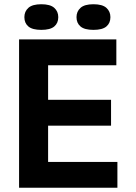

<svg xmlns="http://www.w3.org/2000/svg" viewBox="-20 -886 640 906"><path d="M70 -700H529V-578H207V-415H504V-293H207V-122H534V0H70ZM95 -805Q95 -832 114 -849Q133 -866 175 -866Q217 -866 236 -849Q255 -832 255 -805Q255 -777 236 -761Q217 -745 175 -745Q133 -745 114 -761Q95 -777 95 -805ZM341 -805Q341 -832 360 -849Q379 -866 421 -866Q463 -866 482 -849Q501 -832 501 -805Q501 -777 482 -761Q463 -745 421 -745Q379 -745 360 -761Q341 -777 341 -805Z"/></svg>

Font: PT Mono
Style: Bold
Weight: 700
Monospace: yes
Designer: A.Korolkova, I.Chaeva
Foundry: ParaType Ltd
Version: Version 1.000 OFL